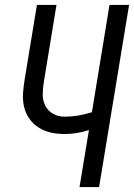

<svg xmlns="http://www.w3.org/2000/svg" viewBox="-20 -755 541 775"><path d="M301 0 339 -230Q314 -222 289.5 -218Q265 -214 240 -214Q212 -214 185 -220Q158 -226 135.5 -240.5Q113 -255 98 -276.5Q83 -298 77 -324.5Q71 -351 73 -379.5Q75 -408 80 -437L129 -735H208L157 -425Q153 -400 152.5 -375Q152 -350 162.5 -329Q173 -308 194 -296Q215 -284 241 -284Q268 -284 295.5 -288.5Q323 -293 351 -302L422 -735H501L380 0Z"/></svg>

Font: Iosevka Term Oblique
Style: Regular
Weight: 400
Italic angle: -9°
Monospace: yes
Designer: Belleve Invis
Foundry: Belleve Invis
Version: Version 31.4.0